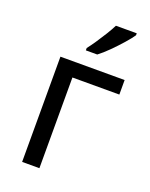

<svg xmlns="http://www.w3.org/2000/svg" viewBox="-144 -843 720 919"><g transform="rotate(20 216.5 -383.0)"><path d="M412 -536V-462H173V0H85V-536ZM390 -756Q378 -738 353 -709.5Q328 -681 299.5 -652.5Q271 -624 247 -606H189V-618Q204 -637 221.5 -663Q239 -689 256 -716.5Q273 -744 284 -766H390Z"/></g></svg>

Font: RS Noto Sans
Style: Regular
Weight: 400
Designer: Monotype Design Team
Foundry: Monotype Imaging Inc.
Version: Version 3.10